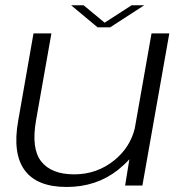

<svg xmlns="http://www.w3.org/2000/svg" viewBox="-20 -720 712 745"><path d="M465.5 0 482 -102Q463 -81 437.5 -60.5Q353.5 5.5 238.5 5.5Q123.5 5.5 75.8 -59.5Q28 -124.5 50.5 -251L110 -590.5H179.5L120 -254Q100.5 -143.5 140 -93.5Q179.5 -43.5 268 -43.5Q356 -43.5 423.5 -98Q485 -148 503 -222L568 -590.5H637L532.5 0ZM358.5 -614 256 -699.5H304.5L386 -632L490.5 -699.5H539.5L407.5 -614Z"/></svg>

Font: Anybody ExtraExpanded Light
Style: Italic
Weight: 300
Width: 8
Italic angle: -10°
Designer: Tyler Finck
Foundry: Etcetera Type Company
Version: Version 1.010; ttfautohint (v1.8.3) -l 8 -r 50 -G 200 -x 14 